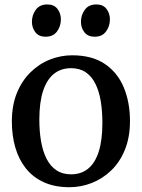

<svg xmlns="http://www.w3.org/2000/svg" viewBox="-20 -810 622 842"><path d="M32 -277.5Q32 -348 54 -402Q76 -456 113.8 -493Q151.5 -530 198.8 -548.8Q246 -567.5 296.5 -567.5Q383.5 -567.5 439.5 -529.8Q495.5 -492 522.8 -426.8Q550 -361.5 550 -279Q550 -208.5 528 -154Q506 -99.5 468.2 -63Q430.5 -26.5 383 -7.8Q335.5 11 285 11Q220 11 172.2 -10.8Q124.5 -32.5 93.5 -71.5Q62.5 -110.5 47.2 -163Q32 -215.5 32 -277.5ZM292 -45.5Q335.5 -45.5 366.2 -70.2Q397 -95 413 -145.2Q429 -195.5 429 -271Q429 -322.5 421.8 -366.5Q414.5 -410.5 398.2 -443Q382 -475.5 355.8 -493.2Q329.5 -511 291.5 -511Q247.5 -511 216.5 -486.2Q185.5 -461.5 169 -411.5Q152.5 -361.5 152.5 -285.5Q152.5 -233.5 160.2 -189.5Q168 -145.5 184.5 -113.2Q201 -81 227.5 -63.2Q254 -45.5 292 -45.5ZM179 -649Q150.5 -649 135.2 -668.5Q120 -688 120 -714.5Q120 -744 137 -767.2Q154 -790.5 187 -790.5H188Q217 -790.5 232 -771Q247 -751.5 247 -725Q247 -695.5 230.2 -672.2Q213.5 -649 180 -649ZM394.5 -649Q365.5 -649 350.2 -668.5Q335 -688 335 -714.5Q335 -744 352 -767.2Q369 -790.5 402 -790.5H403Q432 -790.5 447 -771Q462 -751.5 462 -725Q462 -695.5 445.2 -672.2Q428.5 -649 395.5 -649Z"/></svg>

Font: Merriweather 24pt Medium
Style: Regular
Weight: 500
Designer: Eben Sorkin
Foundry: Eben Sorkin
Version: Version 2.100